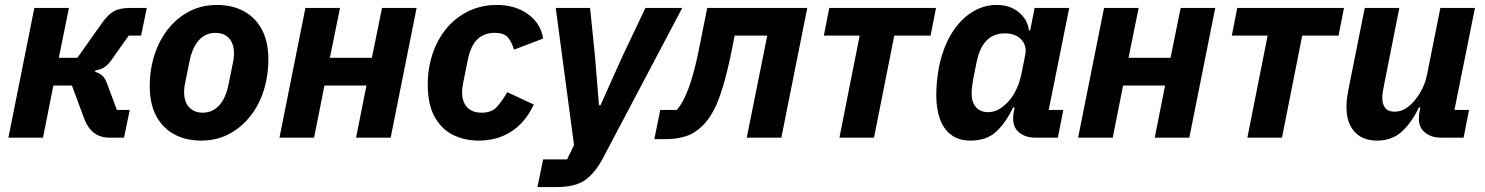

<svg xmlns="http://www.w3.org/2000/svg" viewBox="-20 -557 6011 777"><path d="M14 0 119 -525H259L218 -323H293L395 -467Q418 -499 442 -512Q466 -525 509 -525H574L551 -413H501L431 -314Q416 -293 401 -284Q386 -275 366 -272L365 -266Q382 -262 394 -251Q406 -240 414 -217L453 -112H505L482 0H423Q385 0 359.5 -20Q334 -40 320 -79L271 -211H196L154 0Z M795 12Q731 12 684 -14Q637 -40 611.5 -89Q586 -138 586 -207Q586 -230 588 -251Q590 -272 594 -292Q609 -365 646 -420Q683 -475 737 -506Q791 -537 857 -537Q921 -537 968 -511Q1015 -485 1040.5 -436Q1066 -387 1066 -318Q1066 -296 1064 -274.5Q1062 -253 1058 -233Q1044 -161 1006.5 -105.5Q969 -50 915 -19Q861 12 795 12ZM800 -101Q840 -101 867 -130.5Q894 -160 905 -216L924 -310Q925 -315 926 -323Q927 -331 927 -341Q927 -366 918.5 -384.5Q910 -403 893.5 -413.5Q877 -424 852 -424Q812 -424 785 -394.5Q758 -365 747 -309L728 -215Q727 -211 726 -202.5Q725 -194 725 -184Q725 -159 733.5 -140.5Q742 -122 759 -111.5Q776 -101 800 -101Z M1111 0 1216 -525H1356L1315 -323H1485L1526 -525H1666L1561 0H1421L1463 -211H1293L1251 0Z M1917 12Q1860 12 1813.5 -11Q1767 -34 1739 -84Q1711 -134 1711 -215Q1711 -236 1713 -256.5Q1715 -277 1719 -296Q1734 -368 1772 -422.5Q1810 -477 1866.5 -507Q1923 -537 1990 -537Q2065 -537 2116.5 -500Q2168 -463 2178 -401L2060 -356Q2051 -387 2035.5 -405.5Q2020 -424 1982 -424Q1938 -424 1911 -397Q1884 -370 1873 -314L1855 -225Q1853 -215 1851.5 -204.5Q1850 -194 1850 -183Q1850 -159 1858.5 -140.5Q1867 -122 1884.5 -111.5Q1902 -101 1929 -101Q1970 -101 1990.5 -124Q2011 -147 2033 -184L2140 -134Q2106 -61 2049 -24.5Q1992 12 1917 12Z M2498 -327 2592 -525H2741L2419 85Q2388 143 2348 171.5Q2308 200 2233 200H2155L2178 88H2275L2303 30L2229 -525H2368L2388 -327L2404 -131H2410Z M2628 6 2652 -112H2719Q2736 -132 2751 -163Q2766 -194 2780.5 -242Q2795 -290 2809 -360L2842 -525H3247L3142 0H3002L3085 -413H2953L2943 -362Q2923 -262 2904 -201Q2885 -140 2865.5 -105.5Q2846 -71 2824 -49Q2793 -18 2756.5 -6Q2720 6 2675 6Z M3377 0 3459 -413H3314L3336 -525H3768L3746 -413H3599L3517 0Z M4261 0H4168Q4131 0 4105.5 -20Q4080 -40 4080 -77Q4080 -85 4081 -94Q4082 -103 4083 -107L4086 -122H4080Q4049 -58 4010 -23Q3971 12 3909 12Q3860 12 3829 -11.5Q3798 -35 3783.5 -76.5Q3769 -118 3769 -170Q3769 -202 3772 -230.5Q3775 -259 3780 -286Q3796 -364 3830 -420Q3864 -476 3911.5 -506.5Q3959 -537 4013 -537Q4068 -537 4103.5 -507Q4139 -477 4144 -434H4149L4167 -525H4307L4224 -112H4283ZM3978 -103Q4005 -103 4027 -117.5Q4049 -132 4065 -151Q4082 -171 4094.5 -198.5Q4107 -226 4113 -255L4129 -335Q4134 -360 4125 -379.5Q4116 -399 4096 -410.5Q4076 -422 4047 -422Q4001 -422 3972.5 -393Q3944 -364 3932 -305L3918 -235Q3916 -225 3914 -207.5Q3912 -190 3912 -178Q3912 -155 3920 -138Q3928 -121 3943 -112Q3958 -103 3978 -103Z M4343 0 4448 -525H4588L4547 -323H4717L4758 -525H4898L4793 0H4653L4695 -211H4525L4483 0Z M5028 0 5110 -413H4965L4987 -525H5419L5397 -413H5250L5168 0Z M5503 -525H5643L5581 -213Q5578 -199 5576 -185Q5574 -171 5574 -160Q5574 -135 5586 -120Q5598 -105 5623 -105Q5649 -105 5669.5 -118.5Q5690 -132 5707 -153Q5724 -174 5736.5 -199.5Q5749 -225 5755 -255L5809 -525H5949L5866 -112H5925L5903 0H5810Q5773 0 5747.5 -20Q5722 -40 5722 -77Q5722 -85 5723 -94Q5724 -103 5725 -107L5728 -122H5722Q5693 -61 5653 -24.5Q5613 12 5553 12Q5494 12 5461.5 -24Q5429 -60 5429 -124Q5429 -144 5431.5 -162Q5434 -180 5438 -200Z"/></svg>

Font: IBM Plex Sans
Style: Bold Italic
Weight: 700
Italic angle: -11.31°
Designer: Mike Abbink, Paul van der Laan, Pieter van Rosmalen
Foundry: Bold Monday
Version: Version 3.201